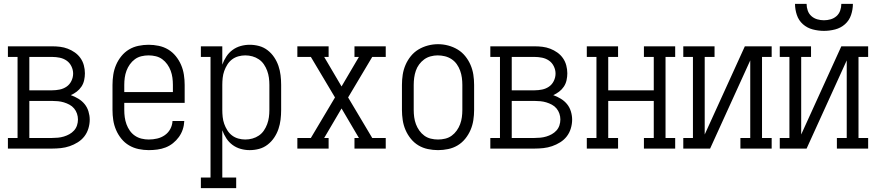

<svg xmlns="http://www.w3.org/2000/svg" viewBox="-20 -770 4540 995"><path d="M21 0V-55H71V-475H21V-530H250Q271 -530 291.5 -527.5Q312 -525 331.5 -517.5Q351 -510 368 -498Q385 -486 397 -469Q409 -452 414.5 -431.5Q420 -411 420 -390Q420 -372 416 -354Q412 -336 402 -321Q392 -306 377.5 -295Q363 -284 347 -277Q367 -270 386 -258.5Q405 -247 418.5 -230.5Q432 -214 438.5 -192.5Q445 -171 445 -150Q445 -127 438 -104Q431 -81 417 -63Q403 -45 383 -32.5Q363 -20 341 -12.5Q319 -5 296 -2.5Q273 0 250 0ZM250 -302Q270 -302 289.5 -306Q309 -310 325 -321Q341 -332 350 -350.5Q359 -369 359 -389Q359 -408 350 -426.5Q341 -445 325 -456Q309 -467 289.5 -471Q270 -475 250 -475H132V-302ZM250 -55Q265 -55 280.5 -56.5Q296 -58 311 -62.5Q326 -67 339.5 -74.5Q353 -82 363.5 -93.5Q374 -105 379 -120Q384 -135 384 -151Q384 -166 379 -181Q374 -196 364 -208Q354 -220 340 -227.5Q326 -235 311 -239.5Q296 -244 280.5 -245.5Q265 -247 250 -247H132V-55Z M751 8Q725 8 698.5 2.5Q672 -3 649 -16.5Q626 -30 609 -51Q592 -72 581.5 -96.5Q571 -121 567 -147Q563 -173 563 -200V-330Q563 -356 567 -382.5Q571 -409 581.5 -433.5Q592 -458 609 -479Q626 -500 648.5 -513.5Q671 -527 697.5 -532.5Q724 -538 750 -538Q776 -538 802.5 -532.5Q829 -527 851.5 -513.5Q874 -500 891 -479Q908 -458 918.5 -433.5Q929 -409 933 -382.5Q937 -356 937 -330V-237H624V-200Q624 -181 626.5 -162.5Q629 -144 635.5 -126Q642 -108 653 -92.5Q664 -77 679.5 -66.5Q695 -56 713.5 -51.5Q732 -47 751 -47Q773 -47 794.5 -52Q816 -57 834 -69.5Q852 -82 862.5 -101.5Q873 -121 874 -143H935Q934 -120 927 -99Q920 -78 907 -60Q894 -42 876.5 -28Q859 -14 838.5 -6Q818 2 795.5 5Q773 8 751 8ZM624 -293H876V-330Q876 -349 873.5 -367.5Q871 -386 864.5 -403.5Q858 -421 847 -436.5Q836 -452 821 -463Q806 -474 787.5 -478.5Q769 -483 750 -483Q731 -483 712.5 -478.5Q694 -474 679 -463Q664 -452 653 -436.5Q642 -421 635.5 -403.5Q629 -386 626.5 -367.5Q624 -349 624 -330Z M1021 205V150H1071V-475H1021V-530H1132V-435Q1140 -457 1153 -477Q1166 -497 1185 -511Q1204 -525 1227 -531.5Q1250 -538 1274 -538Q1299 -538 1323 -531.5Q1347 -525 1367 -509.5Q1387 -494 1401 -473Q1415 -452 1423 -428.5Q1431 -405 1434 -380Q1437 -355 1437 -330V-200Q1437 -175 1434 -150Q1431 -125 1423 -101.5Q1415 -78 1401 -57Q1387 -36 1367 -20.5Q1347 -5 1323 1.5Q1299 8 1274 8Q1250 8 1227 1.5Q1204 -5 1185 -19Q1166 -33 1153 -53Q1140 -73 1132 -95V150H1204V205ZM1251 -47Q1270 -47 1288 -52Q1306 -57 1321.5 -67.5Q1337 -78 1347.5 -93.5Q1358 -109 1364.5 -126.5Q1371 -144 1373.5 -162.5Q1376 -181 1376 -200V-330Q1376 -349 1373.5 -367.5Q1371 -386 1364.5 -403.5Q1358 -421 1347.5 -436.5Q1337 -452 1321.5 -462.5Q1306 -473 1288 -478Q1270 -483 1251 -483Q1233 -483 1215 -478Q1197 -473 1182.5 -462Q1168 -451 1158 -435Q1148 -419 1142 -402Q1136 -385 1134 -366.5Q1132 -348 1132 -330V-200Q1132 -182 1134 -163.5Q1136 -145 1142 -128Q1148 -111 1158 -95Q1168 -79 1182.5 -68Q1197 -57 1215 -52Q1233 -47 1251 -47Z M1521 0V-55H1591L1716 -265L1591 -475H1521V-530H1683V-475H1660L1750 -322L1840 -475H1817V-530H1979V-475H1909L1784 -265L1909 -55H1979V0H1817V-55H1840L1750 -208L1660 -55H1683V0Z M2250 8Q2224 8 2197.5 2.5Q2171 -3 2148.5 -16.5Q2126 -30 2109 -51Q2092 -72 2081.5 -96.5Q2071 -121 2067 -147.5Q2063 -174 2063 -200V-330Q2063 -357 2067 -383Q2071 -409 2081.5 -433.5Q2092 -458 2109 -479Q2126 -500 2148.5 -513.5Q2171 -527 2197 -534Q2223 -541 2250 -541Q2277 -541 2303 -534Q2329 -527 2351.5 -513.5Q2374 -500 2391 -479Q2408 -458 2418.5 -433.5Q2429 -409 2433 -383Q2437 -357 2437 -330V-200Q2437 -174 2433 -147.5Q2429 -121 2418.5 -96.5Q2408 -72 2391 -51Q2374 -30 2351.5 -16.5Q2329 -3 2302.5 2.5Q2276 8 2250 8ZM2250 -47Q2269 -47 2287.5 -51.5Q2306 -56 2321 -67Q2336 -78 2347 -93.5Q2358 -109 2364.5 -126.5Q2371 -144 2373.5 -162.5Q2376 -181 2376 -200V-330Q2376 -349 2373.5 -367.5Q2371 -386 2364.5 -404Q2358 -422 2347 -437.5Q2336 -453 2320 -463.5Q2304 -474 2285.5 -478.5Q2267 -483 2248 -483Q2230 -483 2211.5 -478Q2193 -473 2178 -462Q2163 -451 2152 -436Q2141 -421 2135 -403.5Q2129 -386 2126.5 -367.5Q2124 -349 2124 -330V-200Q2124 -181 2126.5 -162.5Q2129 -144 2135.5 -126.5Q2142 -109 2153 -93.5Q2164 -78 2179 -67Q2194 -56 2212.5 -51.5Q2231 -47 2250 -47Z M2521 0V-55H2571V-475H2521V-530H2750Q2771 -530 2791.5 -527.5Q2812 -525 2831.5 -517.5Q2851 -510 2868 -498Q2885 -486 2897 -469Q2909 -452 2914.5 -431.5Q2920 -411 2920 -390Q2920 -372 2916 -354Q2912 -336 2902 -321Q2892 -306 2877.5 -295Q2863 -284 2847 -277Q2867 -270 2886 -258.5Q2905 -247 2918.5 -230.5Q2932 -214 2938.5 -192.5Q2945 -171 2945 -150Q2945 -127 2938 -104Q2931 -81 2917 -63Q2903 -45 2883 -32.5Q2863 -20 2841 -12.5Q2819 -5 2796 -2.5Q2773 0 2750 0ZM2750 -302Q2770 -302 2789.5 -306Q2809 -310 2825 -321Q2841 -332 2850 -350.5Q2859 -369 2859 -389Q2859 -408 2850 -426.5Q2841 -445 2825 -456Q2809 -467 2789.5 -471Q2770 -475 2750 -475H2632V-302ZM2750 -55Q2765 -55 2780.5 -56.5Q2796 -58 2811 -62.5Q2826 -67 2839.5 -74.5Q2853 -82 2863.5 -93.5Q2874 -105 2879 -120Q2884 -135 2884 -151Q2884 -166 2879 -181Q2874 -196 2864 -208Q2854 -220 2840 -227.5Q2826 -235 2811 -239.5Q2796 -244 2780.5 -245.5Q2765 -247 2750 -247H2632V-55Z M3021 0V-55H3071V-475H3021V-530H3183V-475H3132V-302H3368V-475H3317V-530H3479V-475H3429V-55H3479V0H3317V-55H3368V-247H3132V-55H3183V0Z M3521 0V-55H3571V-475H3521V-530H3683V-475H3632V-73L3840 -530H3979V-475H3929V-55H3979V0H3817V-55H3868V-457L3660 0Z M4021 0V-55H4071V-475H4021V-530H4183V-475H4132V-73L4340 -530H4479V-475H4429V-55H4479V0H4317V-55H4368V-457L4160 0ZM4250 -610Q4221 -610 4192 -617.5Q4163 -625 4141 -644.5Q4119 -664 4109.5 -692.5Q4100 -721 4100 -750H4160Q4160 -732 4166 -715Q4172 -698 4185 -686.5Q4198 -675 4215 -670Q4232 -665 4250 -665Q4268 -665 4285 -670Q4302 -675 4315 -686.5Q4328 -698 4334 -715Q4340 -732 4340 -750H4400Q4400 -721 4390.5 -692.5Q4381 -664 4359 -644.5Q4337 -625 4308 -617.5Q4279 -610 4250 -610Z"/></svg>

Font: Iosevka Slab Light
Style: Regular
Weight: 300
Monospace: yes
Designer: Belleve Invis
Foundry: Belleve Invis
Version: Version 11.1.0; ttfautohint (v1.8.3)